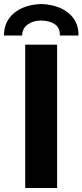

<svg xmlns="http://www.w3.org/2000/svg" viewBox="-25 -944 414 964"><path d="M101.6 -719.7H261.7V0H101.6ZM369.1 -765.6H275.4Q277.3 -804.2 250 -822.5Q222.7 -840.8 179.7 -840.8Q141.6 -840.8 114.5 -821.5Q87.4 -802.2 85.9 -765.6H-4.9Q-4.9 -815.9 20.3 -851.1Q45.4 -886.2 87.6 -904.3Q129.9 -922.4 181.6 -923.8Q233.9 -922.4 276.6 -904.3Q319.3 -886.2 344.5 -851.1Q369.6 -815.9 369.1 -765.6Z"/></svg>

Font: Reddit Sans Vanilla ExtraBold
Style: Regular
Weight: 800
Designer: Stephen Hutchings
Foundry: Reddit
Version: Version 1.013